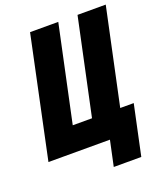

<svg xmlns="http://www.w3.org/2000/svg" viewBox="-160 -816 910 1068"><g transform="rotate(-20 294.5 -282.0)"><path d="M327 150H490L553 -146H473L594 -714H427L306 -146H192L313 -714H146L-5 0H359Z"/></g></svg>

Font: Noto Sans ExtraCondensed Black
Style: Italic
Weight: 900
Width: 2
Italic angle: -12°
Designer: Monotype Design Team
Foundry: Monotype Imaging Inc.
Version: Version 2.013